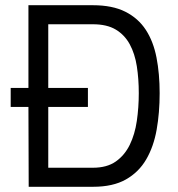

<svg xmlns="http://www.w3.org/2000/svg" viewBox="-20 -716 682 736"><path d="M21 -379H89V-696H336Q411 -696 460.5 -671Q510 -646 539 -601.5Q568 -557 580 -495Q592 -433 592 -359Q592 -284 580.5 -219Q569 -154 540.5 -105Q512 -56 462.5 -28Q413 0 337 0H90L89 -306H21ZM512 -359Q512 -414 504.5 -462Q497 -510 477.5 -546Q458 -582 424 -602.5Q390 -623 336 -623H165V-379H317V-306H165V-73H336Q390 -73 424 -97Q458 -121 477.5 -161Q497 -201 504.5 -252.5Q512 -304 512 -359Z"/></svg>

Font: Panefresco 400wt
Style: Regular
Weight: 400
Foundry: Campivisivi & Chank Co
Version: Version 1.002